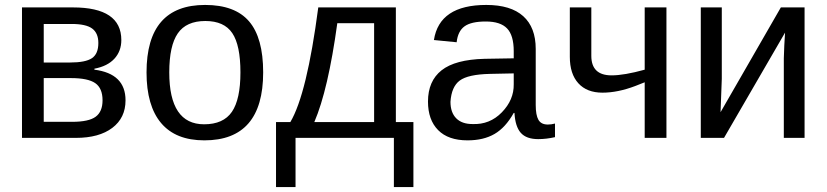

<svg xmlns="http://www.w3.org/2000/svg" viewBox="-20 -558 3346 777"><path d="M69 -528H275Q471 -528 471 -396Q471 -351 443 -320.5Q415 -290 362 -280V-276Q488 -260 488 -152Q488 -81 434.5 -40.5Q381 0 287 0H69ZM157 -242V-65H272Q339 -65 367 -85.5Q395 -106 395 -152Q395 -201 365.5 -221.5Q336 -242 267 -242ZM270 -461H157V-305H263Q326 -305 352 -322.5Q378 -340 378 -384Q378 -424 353 -442.5Q328 -461 270 -461Z M1045 -265Q1045 10 807 10Q691 10 632 -60Q573 -130 573 -265Q573 -538 810 -538Q931 -538 988 -471.5Q1045 -405 1045 -265ZM953 -265Q953 -375 920 -424Q887 -473 811 -473Q734 -473 699.5 -423Q665 -373 665 -265Q665 -55 806 -55Q884 -55 918.5 -105.5Q953 -156 953 -265Z M1494 -64V-464H1345Q1308 -194 1252 -64ZM1653 -64V199H1574V0H1176V199H1097V-64H1155Q1222 -177 1268 -528H1582V-64Z M1872 10Q1794 10 1753 -31.5Q1712 -73 1712 -147Q1712 -230 1767 -273.5Q1822 -317 1941 -320L2059 -322V-351Q2059 -415 2032 -443Q2005 -471 1946 -471Q1887 -471 1860 -451.5Q1833 -432 1828 -387L1736 -396Q1758 -538 1948 -538Q2047 -538 2097.5 -492.5Q2148 -447 2148 -360V-133Q2148 -92 2159 -73Q2170 -54 2197 -54Q2211 -54 2226 -58V-3Q2191 5 2158 5Q2110 5 2087.5 -20.5Q2065 -46 2062 -101H2059Q2026 -42 1981.5 -16Q1937 10 1872 10ZM1892 -56Q1962 -53 2011 -103.5Q2060 -154 2059 -217V-261L1963 -259Q1874 -257 1840.5 -232Q1807 -207 1803 -146Q1803 -103 1826 -79.5Q1849 -56 1892 -56Z M2286 -528H2373V-332Q2373 -253 2455 -253Q2506 -253 2589 -276V-528H2677V0H2589V-225L2551 -210Q2480 -183 2418 -183Q2355 -183 2320.5 -221Q2286 -259 2286 -328Z M2816 -528H2901V-239L2896 -104L3140 -528H3236V0H3152V-322Q3152 -329 3154 -375L3157 -426L2910 0H2816Z"/></svg>

Font: Libra Sans
Style: Regular
Weight: 400
Foundry: Context Ltd
Version: Version 1.002